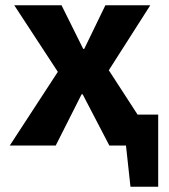

<svg xmlns="http://www.w3.org/2000/svg" viewBox="-20 -551 640 727"><path d="M289 -194 191 0H17L199 -279L34 -531H213L295 -366H299L379 -531H549L392 -285L501 -117H579V156H474L457 0H394L293 -194Z"/></svg>

Font: Qzxlaeiskcpccdgjqmyffctclhy
Style: Regular
Weight: 700
Monospace: yes
Designer: Carrois Corporate & Edenspiekermann
Foundry: Carrois Corporate GbR & Edenspiekermann AG
Version: Version 2.001